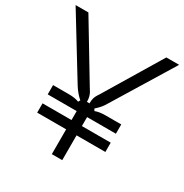

<svg xmlns="http://www.w3.org/2000/svg" viewBox="-177 -901 996 1039"><g transform="rotate(30 321.5 -381.5)"><path d="M290 0V-155H109V-213H290V-269H109V-327H207Q246 -327 271 -317L278 -329Q250 -353 227 -389L-2 -763H78L290 -411Q293 -407 299.5 -396Q306 -385 309.5 -371.5Q313 -358 313 -340H329Q329 -362 333.5 -375Q338 -388 344.5 -398Q351 -408 353 -411L565 -763H645L416 -389Q407 -373 396.5 -360Q386 -347 366 -329L373 -317Q398 -327 437 -327H535V-269H355V-213H535V-155H355V0Z"/></g></svg>

Font: Open Sauce Sans Light
Style: Regular
Weight: 300
Designer: Alfredo Marco Pradil
Foundry: Creative Sauce Fz LLC
Version: Version 1.477